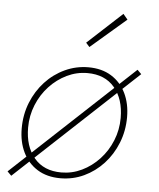

<svg xmlns="http://www.w3.org/2000/svg" viewBox="-54 -786 707 853"><g transform="rotate(5 300.0 -360.0)"><path d="M246 12Q186 12 143.5 -14.5Q101 -41 78.5 -87.5Q56 -134 56 -194Q56 -256 77.5 -309.5Q99 -363 136.5 -403.5Q174 -444 223.5 -467Q273 -490 328 -490Q388 -490 430.5 -463.5Q473 -437 495.5 -390.5Q518 -344 518 -284Q518 -223 496.5 -169Q475 -115 437.5 -74.5Q400 -34 351 -11Q302 12 246 12ZM248 -14Q296 -14 339.5 -35Q383 -56 417 -92.5Q451 -129 470.5 -177Q490 -225 490 -278Q490 -362 447 -413Q404 -464 326 -464Q278 -464 234.5 -443Q191 -422 157 -385.5Q123 -349 103.5 -301Q84 -253 84 -200Q84 -116 127 -65Q170 -14 248 -14ZM28 20 10 2 546 -498 564 -480ZM324 -580 308 -598 462 -740 482 -716Z"/></g></svg>

Font: SourceCodeVF
Style: Italic
Weight: 200
Italic angle: -11°
Monospace: yes
Designer: Paul D. Hunt, Teo Tuominen
Foundry: Adobe
Version: Version 1.026;hotconv 1.1.0;makeotfexe 2.6.0